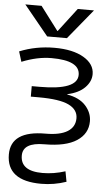

<svg xmlns="http://www.w3.org/2000/svg" viewBox="-64 -798 619 1069"><g transform="rotate(5 246.0 -263.5)"><path d="M14.6 83Q14.6 -49.8 208 -49.8Q289.1 -49.8 330.6 -75.7Q372.1 -101.6 372.1 -149.9Q372.1 -198.2 320.8 -223.1Q269.5 -248 152.3 -248H108.4V-306.6H152.3Q363.3 -306.6 363.3 -391.6Q363.3 -471.7 205.1 -471.7Q126 -471.7 39.1 -436.5L21.5 -493.2Q113.3 -530.3 216.3 -530.3Q319.3 -530.3 379.9 -494.6Q440.4 -459 440.4 -402.3Q440.4 -361.3 406.7 -327.1Q373 -293 309.6 -279.3V-277.3Q377.9 -265.6 413.1 -226.6Q448.2 -187.5 448.2 -139.6Q448.2 -70.3 387.2 -30.3Q326.2 9.8 206.5 9.8Q86.9 9.8 86.9 83Q86.9 169.9 210 169.9Q272.5 169.9 336.9 149.4L347.7 207Q279.3 230.5 208 230.5Q14.6 230.5 14.6 83ZM33.2 -756.8H124L223.6 -625H225.6L326.2 -756.8H417L280.3 -589.8H169.9Z"/></g></svg>

Font: GenEi M Gothic v2 Regular
Style: Regular
Weight: 400
Version: Version 2.0